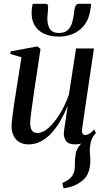

<svg xmlns="http://www.w3.org/2000/svg" viewBox="-20 -762 555 1028"><path d="M320.5 246.5 313.5 218Q335.5 208.5 349.2 198Q363 187.5 371.5 171Q381.5 151.5 380.8 123Q380 94.5 384.5 67.5Q387.5 40.5 403 21.2Q418.5 2 429 -12L487.5 -44Q471.5 -24 465.8 0.8Q460 25.5 460.5 45Q461 58.5 462.5 74Q464 89.5 463.5 103.5Q463 136 452.2 163.2Q441.5 190.5 414.5 210.5Q396.5 224 374.8 232.8Q353 241.5 320.5 246.5ZM133.5 11Q103 11 82.8 -1.5Q62.5 -14 52.2 -36.2Q42 -58.5 42 -88Q42 -100 45 -125.8Q48 -151.5 52.2 -181.5Q56.5 -211.5 60.5 -236.8Q64.5 -262 66 -272L95 -455.5L35 -473L37 -487L180 -513.5L197 -500.5L163 -274.5Q161 -258.5 157.2 -233.5Q153.5 -208.5 150 -182.5Q146.5 -156.5 144 -135Q141.5 -113.5 141.5 -104.5Q141.5 -86.5 145.5 -74.5Q149.5 -62.5 158.2 -56.2Q167 -50 181.5 -50Q209 -50 239.5 -77Q270 -104 299 -150.2Q328 -196.5 349 -255L387 -502.5H483L420 -76.5Q417.5 -59.5 421 -49.2Q424.5 -39 436 -39Q445.5 -39 458.5 -46.2Q471.5 -53.5 484 -69L493.5 -51Q483.5 -35 466.5 -21Q449.5 -7 428 2Q406.5 11 381.5 11Q346 11 333.8 -7.2Q321.5 -25.5 321.5 -46.5Q321.5 -51 323.8 -67.8Q326 -84.5 329.5 -107.2Q333 -130 336.2 -152.8Q339.5 -175.5 342 -192H341Q323.5 -150 302 -113Q280.5 -76 254.5 -48.2Q228.5 -20.5 198.2 -4.8Q168 11 133.5 11ZM225.5 -741.5Q235 -741.5 236.8 -732.2Q238.5 -723 237 -708.5Q236.5 -701.5 235.5 -692Q234.5 -682.5 234 -675.5Q231 -638.5 244 -612Q257 -585.5 296 -585.5Q326 -585.5 342.5 -600.8Q359 -616 366.5 -641.8Q374 -667.5 377 -700Q378.5 -717 384 -729.2Q389.5 -741.5 401 -741.5H467.5Q467.5 -737 467 -730.5Q466.5 -724 463.5 -708Q453.5 -640 407.5 -603Q361.5 -566 293.5 -566Q249 -566 215 -582Q181 -598 163.5 -629.8Q146 -661.5 150 -709.5Q150.5 -717.5 151.8 -725.8Q153 -734 155.5 -741.5Z"/></svg>

Font: Merriweather 144pt
Style: Italic
Weight: 400
Italic angle: -7.8°
Version: Version 2.101